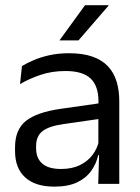

<svg xmlns="http://www.w3.org/2000/svg" viewBox="-20 -703 534 734"><path d="M355.5 0 359 -118.5 356 -131V-286.5L356.5 -315Q356.5 -374.5 326.2 -403Q296 -431.5 230.5 -431.5Q178 -431.5 134.2 -416.5Q90.5 -401.5 56.5 -381.5L64 -450.5Q83 -462 109.2 -473.2Q135.5 -484.5 169.2 -492Q203 -499.5 243.5 -499.5Q296 -499.5 332.8 -486.8Q369.5 -474 392.2 -450Q415 -426 425.5 -392Q436 -358 436 -316V0ZM187.5 10.5Q115 10.5 76.2 -24.8Q37.5 -60 37.5 -125.5V-140Q37.5 -207.5 79.2 -240.8Q121 -274 212 -287L366.5 -309L371 -250L222 -228.5Q166 -220.5 142 -201.2Q118 -182 118 -144.5V-136.5Q118 -98 141.8 -77.5Q165.5 -57 213 -57Q255 -57 285 -71.5Q315 -86 333.5 -110.5Q352 -135 358.5 -165L371 -110H355.5Q348.5 -78 329.2 -50.5Q310 -23 275.5 -6.2Q241 10.5 187.5 10.5ZM305 -683H395V-681.5L280 -548.5H208V-549.5Z"/></svg>

Font: Anek Latin Medium
Style: Regular
Weight: 400
Version: Version 1.003